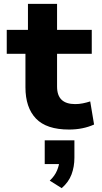

<svg xmlns="http://www.w3.org/2000/svg" viewBox="-20 -661 531 996"><path d="M338 11Q221 11 166.5 -46Q112 -103 112 -208V-382H15V-506H125V-641H276V-506H456V-382H276V-212Q276 -166 299.5 -143.5Q323 -121 370 -121Q390 -121 410 -125Q430 -129 448 -135L468 -15Q439 -2 406.5 4.5Q374 11 338 11ZM300 315 238 276Q264 252 276 223Q288 194 288 171L319 190H212V67H366V157Q366 204 351 244Q336 284 300 315Z"/></svg>

Font: Nunito Sans 6pt ExtraBold
Style: Regular
Weight: 800
Version: Version 3.101;gftools[0.9.27]